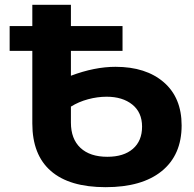

<svg xmlns="http://www.w3.org/2000/svg" viewBox="-20 -762 804 796"><path d="M733 -242Q733 -120 651 -53Q569 14 418 14Q268 14 191 -53Q114 -120 114 -250V-551H20V-654H114V-742H274V-654H488V-551H274V-448Q372 -485 459 -485Q585 -485 659 -421Q733 -357 733 -242ZM569 -237Q569 -296 528.5 -328.5Q488 -361 422 -361Q384 -361 345 -350.5Q306 -340 274 -320V-254Q274 -186 313.5 -149Q353 -112 425 -112Q493 -112 531 -145Q569 -178 569 -237Z"/></svg>

Font: Montserrat Alternates
Style: Bold
Weight: 700
Designer: Julieta Ulanovsky
Foundry: Julieta Ulanovsky
Version: Version 7.200